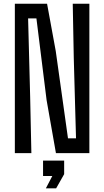

<svg xmlns="http://www.w3.org/2000/svg" viewBox="-20 -820 558 1028"><path d="M59.5 0V-800H232L278.5 -546.5L344 -79.5H387L375 -509.5L369.5 -800H458.5V0H279.5L229.5 -284L175 -721.5H130.5L141.5 -300.5L148 0ZM225.5 188.5 260 122.5H210.5V40H323.5V112.5L280.5 188.5Z"/></svg>

Font: Big Shoulders Text Thin Medium
Style: Regular
Weight: 500
Version: Version 2.002